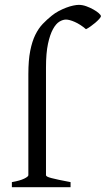

<svg xmlns="http://www.w3.org/2000/svg" viewBox="-20 -777 439 797"><path d="M398.9 -710Q398.9 -706.1 391.8 -698.2Q384.8 -690.4 375 -682.1Q365.2 -673.8 354.7 -666.5Q344.2 -659.2 336.9 -655.8Q325.2 -666 313.2 -673.6Q301.3 -681.2 290.3 -686Q279.3 -690.9 269.8 -693.4Q260.3 -695.8 253.9 -695.8Q241.2 -695.8 226.8 -687.3Q212.4 -678.7 200 -656.2Q187.5 -633.8 179.2 -595.2Q170.9 -556.6 170.9 -496.1V-49.8Q170.9 -46.9 176 -43.9Q181.2 -41 193.4 -37.8Q205.6 -34.7 224.9 -30.5Q244.1 -26.4 272.9 -21V0H29.3V-21Q63 -26.9 80.3 -35.4Q97.7 -43.9 97.7 -49.8V-469.2Q97.7 -526.9 105.5 -566.2Q113.3 -605.5 126.7 -632.6Q140.1 -659.7 157.7 -678Q175.3 -696.3 194.8 -711.9Q208 -722.7 223.6 -731Q239.3 -739.3 254.6 -745.1Q270 -751 283.9 -753.9Q297.9 -756.8 307.1 -756.8Q322.3 -756.8 338.4 -751Q354.5 -745.1 367.9 -737.5Q381.3 -730 390.1 -722.2Q398.9 -714.4 398.9 -710Z"/></svg>

Font: Gentium Plus Phon
Style: Regular
Weight: 400
Designer: J. Victor Gaultney, Annie Olsen, Iska Routamaa, Becca Hirsbrunner
Foundry: SIL International
Version: Version 5.000